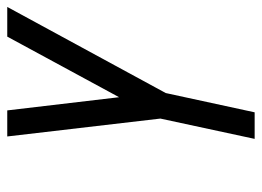

<svg xmlns="http://www.w3.org/2000/svg" viewBox="-118 -606 736 540"><g transform="rotate(-90 250.0 -336.0)"><path d="M129.4 12.2 186.5 -252.9 136.2 -683.6H209.5L246.6 -369.1L417 -683.6H500.5L258.3 -237.8L204.1 12.2Z"/></g></svg>

Font: Anka/Coder Narrow
Style: Italic
Weight: 400
Width: 3
Italic angle: -12°
Monospace: yes
Version: Version 001.100